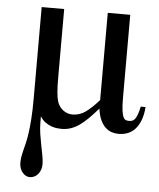

<svg xmlns="http://www.w3.org/2000/svg" viewBox="-51 -526 656 793"><g transform="rotate(5 276.5 -130.0)"><path d="M553.2 -107.9Q550.8 -75.7 542 -53Q533.2 -30.3 519.8 -15.6Q506.3 -1 489 5.6Q471.7 12.2 452.1 12.2Q437 12.2 422.9 7.6Q408.7 2.9 396.7 -8.3Q384.8 -19.5 376.2 -38.1Q367.7 -56.6 363.8 -85Q342.3 -60.1 324 -42Q305.7 -23.9 288.1 -11.7Q270.5 0.5 252.7 6.3Q234.9 12.2 214.8 12.2Q209.5 12.2 198.2 11.2Q187 10.3 174.1 5.9Q161.1 1.5 148.2 -7.6Q135.3 -16.6 126 -32.2V-7.8Q126 16.1 129.6 40.3Q133.3 64.5 137.9 87.2Q142.6 109.9 146.2 129.9Q149.9 149.9 149.9 165Q149.9 177.7 146 188Q142.1 198.2 135.5 206.1Q128.9 213.9 120.1 218Q111.3 222.2 102.1 222.2Q93.3 222.2 85.4 218Q77.6 213.9 71.5 206.5Q65.4 199.2 61.8 189.2Q58.1 179.2 58.1 167Q58.1 151.4 60.5 138.7Q63 126 66.4 112.1Q69.8 98.1 74 81.3Q78.1 64.5 81.5 39.8Q85 15.1 87.4 -19Q89.8 -53.2 89.8 -101.1V-481.9H183.1V-196.8Q183.1 -159.2 185.3 -135.5Q187.5 -111.8 191.9 -98.1Q194.8 -88.9 200.7 -80.3Q206.5 -71.8 214.6 -65.2Q222.7 -58.6 232.9 -54.7Q243.2 -50.8 254.9 -50.8Q284.2 -50.8 309.1 -68.6Q334 -86.4 363.8 -120.1V-481.9H457V-137.2Q457 -103.5 459.7 -84.7Q462.4 -65.9 467 -57.1Q471.7 -48.3 477.8 -46.6Q483.9 -44.9 491.2 -44.9Q499 -44.9 505.1 -47.9Q511.2 -50.8 516.1 -58.1Q521 -65.4 525.1 -77.4Q529.3 -89.4 533.2 -107.9Z"/></g></svg>

Font: Charis SIL Phon
Style: Regular
Weight: 400
Foundry: SIL International
Version: Version 5.000